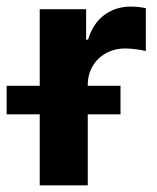

<svg xmlns="http://www.w3.org/2000/svg" viewBox="-63 -558 473 578"><path d="M56.6 -213.9H-43V-299.8H56.6V-530.3H196.3V-438.5H202.1Q216.3 -486.8 250.5 -512.5Q284.7 -538.1 330.1 -538.1Q355 -538.1 376 -533.2V-404.3Q365.2 -407.2 347.2 -409.7Q329.1 -412.1 314.5 -412.1Q282.2 -412.1 256.3 -397.9Q230.5 -383.8 215.8 -358.6Q201.2 -333.5 201.2 -301.8V-299.8H299.8V-213.9H201.2V0H56.6Z"/></svg>

Font: Pretendard GOV
Style: Bold
Weight: 700
Designer: Base glyphs from Inter by Rasmus Andersson; Hangeul glyphs from Noto Sans CJK(Source Han Sans) by Jang Soo-young and Kan
Foundry: Kil Hyung-jin
Version: Version 1.309